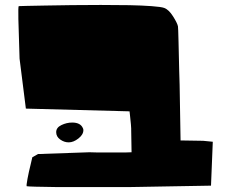

<svg xmlns="http://www.w3.org/2000/svg" viewBox="-20 -760 939 786"><path d="M811.5 -183.6 851.1 -179.7 843.8 0Q822.3 0.5 786.9 1Q751.5 1.5 676.8 2.9Q602.1 4.4 552.7 5.1Q503.4 5.9 503.9 5.9H503.4H502.9H502.4H502H501.5H501H500.5H500H499.5H499H498.5H498H497.6H497.1H496.6H496.1H495.6H495.1H494.6H494.1H493.7H493.2H492.7H492.2H491.7H491.2H490.7H490.2H489.7H489.3H488.8H488.3H487.8H487.3H486.8H486.3H485.8H485.4H484.9H484.4H483.9H483.4H482.9H482.4H481.9H481.4H481H480.5H480H479.5H479H478.5H478H477.5H477.1H476.6H476.1H475.6H475.1H474.6H474.1H473.6H473.1H472.7H472.2H471.7H471.2H470.7H470.2H469.7H469.2H468.8H468.3H467.8H467.3H466.8H466.3H465.8H465.3H464.8H464.4H463.9H463.4H462.9H462.4H461.9H461.4H460.9H460.4H460H459.5H459H458.5H458H457.5H457H456.5H455.6H455.1H454.6H454.1H453.6H453.1H452.6H452.1H451.7H451.2H450.7H450.2H449.7H449.2H448.7H448.2H447.8H446.8H446.3H445.8H445.3H444.8H444.3H443.8H443.4H442.9H441.9H441.4H440.9H440.4H439.9H439.5H439H438.5H437.5H437H436.5H436H435.5H435.1H434.1H433.6H433.1H432.6H432.1H431.6H430.7H430.2H429.7H429.2H428.7H427.7H427.2H426.8H426.3H425.3H424.8H424.3H423.8H423.3H422.4H421.9H421.4H420.9H419.9H419.4H418.9H418.5H417.5H417H416.5H415.5H415H414.6H414.1H413.1H412.6H412.1H411.1H410.6H410.2H409.7H408.7H408.2H407.7H406.7H406.2H405.8H404.8H404.3H403.8H402.8H402.3H401.9H400.9H400.4H399.9H398.9H398.4H397.9H397H396.5H396H395H394.5H393.6H393.1H392.6H391.6H391.1H390.6H389.6H389.2H388.2H387.7H387.2H386.2H385.7H384.8H384.3H383.8H382.8H382.3H381.3H380.9H379.9H379.4H378.9H377.9H377.4H376.5H376H375H374.5H373.5H373H372.6H371.6H371.1H370.1H369.6H368.7H368.2H367.2H366.7H365.7H365.2H364.3H363.8H362.8H362.3H361.3H360.8H359.9H359.4H358.4H357.9H356.9H356.4H355.5H355H354H353.5H352.5H352.1H351.1H350.6H349.6H349.1H348.1H347.2H346.7H345.7H345.2H344.2H343.8H342.8H342.3H341.3H340.3H339.8H338.9H338.4H337.4H336.9H335.9H335H334.5H333.5H333H332H331.5H330.6H329.6H329.1H328.1H327.6H326.7H325.7H325.2H324.2H323.2H322.8H321.8H321.3H320.3H319.3H318.8H317.9H316.9H316.4H315.4H314.5H314H313H312.5H311.5H310.5H310.1H309.1H308.1H307.6H306.6H305.7H305.2H304.2H303.2H302.7H301.8H300.8H300.3H299.3H298.3H297.4H296.9H295.9H294.9H294.4H293.5H292.5H292H291H290H289.1H288.6H287.6H286.6H285.6H285.2H284.2H283.2H282.7H281.7H280.8H279.8H279.3H278.3H277.3H276.4H275.9H274.9H273.9H272.9H272.5H271.5H270.5H269.5H268.6H268.1H267.1H266.1H265.1H264.6H263.7H262.7H261.7H260.7H260.3H259.3H258.3H257.3H256.3H255.9H254.9H253.9H252.9H252H251H250.5H249.5H248.5H247.6H246.6H245.6H245.1H244.1H243.2H242.2H241.2H240.2H239.7H238.8H237.8H236.8H235.8H234.9H233.9H233.4H232.4H231.4H230.5H229.5H228.5H227.5H226.6H226.1H225.1H224.1H223.1H222.2H217.8Q98.1 4.4 89.8 2.4Q86.9 2 92.5 -27.8Q98.1 -57.6 105.5 -86.9L112.3 -116.2L135.7 -129.4L346.2 -136.7Q354.5 -135.7 436.5 -135.7Q518.6 -135.7 518.6 -136.7L517.1 -224.6Q517.6 -231 515.9 -251Q514.2 -271 512.2 -287.6L510.3 -304.2L85.9 -315.4L60.1 -520Q60.1 -520 55.2 -681.6Q54.2 -732.4 56.6 -734.9Q67.9 -735.4 87.4 -735.8Q106.9 -736.3 163.8 -737.3Q220.7 -738.3 273.4 -739Q326.2 -739.7 392.6 -739.7Q459 -739.7 509.5 -738.8Q560.1 -737.8 600.3 -734.9Q640.6 -731.9 652.3 -727.5Q670.9 -720.7 688.2 -693.4Q705.6 -666 708.5 -652.3Q709.5 -647.9 710.9 -588.1Q712.4 -528.3 713.6 -470.9Q714.8 -413.6 715.3 -413.6L719.2 -185.1ZM321.3 -227.1Q321.3 -209 301 -193.1Q280.8 -177.2 261.2 -177.2Q242.7 -177.2 226.3 -189Q210 -200.7 210 -218.8Q210 -237.8 231.4 -248Q252.9 -258.3 275.4 -258.3Q309.6 -258.3 319.3 -235.4Q321.3 -232.4 321.3 -227.1Z"/></svg>

Font: Noot
Style: Regular
Weight: 400
Designer: Amos Jerbi
Foundry: Amos Jerbi
Version: Version 1.000;PS 001.001;hotconv 1.0.56